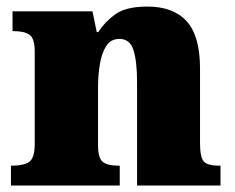

<svg xmlns="http://www.w3.org/2000/svg" viewBox="-20 -571 723 591"><path d="M348.6 -61V0H13.7V-61H17.6Q51.8 -61 69.3 -72.5Q86.9 -84 86.9 -127.9V-412.1Q86.9 -452.1 71.3 -463.6Q55.7 -475.1 22.5 -475.1H18.6V-536.1H264.6L277.8 -472.2H282.7Q301.8 -502.9 334.7 -526.9Q367.7 -550.8 433.6 -550.8Q513.7 -550.8 554.7 -505.4Q595.7 -460 595.7 -359.9V-130.9Q595.7 -85 608.2 -73Q620.6 -61 654.8 -61H658.7V0H401.9V-316.9Q401.9 -381.8 391.1 -416Q380.4 -451.2 347.7 -451.2Q321.3 -451.2 307.6 -430.2Q293.5 -409.2 287.6 -374.5Q281.7 -339.8 281.7 -300.8V-125Q281.7 -84 296.6 -72.5Q311.5 -61 344.7 -61Z"/></svg>

Font: Koh Santepheap Black
Style: Regular
Weight: 900
Designer: Danh Hong
Version: Version 2.002; ttfautohint (v1.8.3)